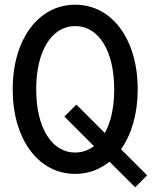

<svg xmlns="http://www.w3.org/2000/svg" viewBox="-20 -730 646 817"><path d="M555 67 606 16 495 -95C540 -158 566 -247 566 -350C566 -562 457 -710 300 -710C143 -710 34 -562 34 -350C34 -138 143 10 300 10C356 10 405 -9 446 -42ZM300 -81C199 -81 134 -188 134 -350C134 -512 199 -619 300 -619C401 -619 466 -512 466 -350C466 -274 452 -210 426 -164L305 -285L254 -234L380 -108C357 -91 330 -81 300 -81Z"/></svg>

Font: CommitMono
Style: 500Regular
Weight: 500
Monospace: yes
Designer: Eigil Nikolajsen
Foundry: Eigil Nikolajsen
Version: Version 1.143